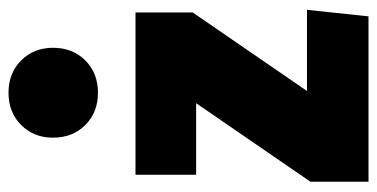

<svg xmlns="http://www.w3.org/2000/svg" viewBox="-232 -632 865 440"><g transform="rotate(-90 200.0 -412.5)"><path d="M391 -534V-403L211 -141H397L382 0H3V-133L183 -395H19V-534ZM310 -723Q310 -678 281 -649Q252 -620 207 -620Q162 -620 133 -649Q104 -678 104 -723Q104 -767 133 -796Q162 -825 207 -825Q252 -825 281 -796Q310 -767 310 -723Z"/></g></svg>

Font: Fira Sans Extra Condensed Black
Style: Regular
Weight: 900
Width: 1
Designer: Carrois Corporate & Edenspiekermann AG
Foundry: Carrois Corporate GbR & Edenspiekermann AG
Version: Version 4.203